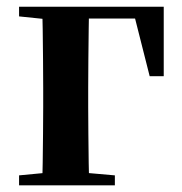

<svg xmlns="http://www.w3.org/2000/svg" viewBox="-20 -556 547 576"><path d="M105.9 0Q107.6 -25.5 108.1 -67.4Q108.6 -109.4 109.1 -154.7Q109.6 -200 109.6 -234.8V-292.5Q109.6 -331.7 109.1 -378.5Q108.6 -425.4 108.1 -468.2Q107.6 -511 105.9 -535.7H247.6Q246.6 -511 246.1 -468.2Q245.6 -425.4 245.1 -378.5Q244.6 -331.7 244.6 -292.5V-234.8Q244.6 -200 245.1 -154.7Q245.6 -109.4 246.1 -67.4Q246.6 -25.5 247.6 0ZM176.9 -500.4V-535.7H471.2L471.2 -327.4H429L378.4 -527.4L413 -500.4ZM37.2 0V-29.9L145.7 -40.2H207.3L324.6 -29.9V0ZM37.2 -506.8V-535.7H176.9V-495.5H147Z"/></svg>

Font: Noto Serif JP
Style: Regular
Weight: 200
Designer: Ryoko NISHIZUKA 西塚涼子 (kana & ideographs); Frank Grießhammer (Latin, Greek & Cyrillic); Wenlong ZHANG 张文龙 (bopomofo); San
Foundry: Adobe
Version: Version 2.001;hotconv 1.1.0;makeotfexe 2.6.0